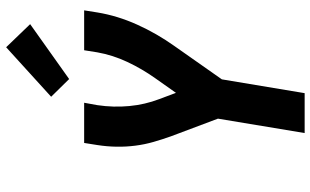

<svg xmlns="http://www.w3.org/2000/svg" viewBox="-218 -818 1035 640"><g transform="rotate(-90 300.0 -497.5)"><path d="M177 0 225 -289 166 -446Q156 -474 147.5 -503.5Q139 -533 135 -564Q131 -595 131.5 -627Q132 -659 137 -691L144 -735H278L270 -691Q262 -637 267 -584.5Q272 -532 290 -485L311 -429L359 -497Q391 -542 414 -591Q437 -640 446 -691L453 -735H586L579 -691Q568 -624 538.5 -558.5Q509 -493 467 -434L356 -276L310 0ZM357 -785 298 -845 463 -995 540 -915Z"/></g></svg>

Font: Iosevka Curly XBdExObl
Style: Regular
Weight: 800
Width: 7
Italic angle: -9°
Monospace: yes
Designer: Belleve Invis
Foundry: Belleve Invis
Version: Version 11.1.0; ttfautohint (v1.8.3)